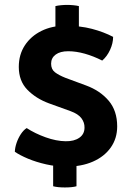

<svg xmlns="http://www.w3.org/2000/svg" viewBox="-20 -720 580 802"><path d="M257 -24Q214.5 -24 172.8 -33.5Q131 -43 97 -57.2Q63 -71.5 42 -86Q42.5 -103 49.2 -123Q56 -143 67.2 -160Q78.5 -177 91.5 -185Q126 -162.5 170.5 -146.5Q215 -130.5 254.5 -130Q289.5 -129.5 311.2 -144.5Q333 -159.5 333 -187Q333.5 -208 320.2 -226Q307 -244 274 -256L184 -288.5Q130 -308.5 94.2 -345.2Q58.5 -382 58.5 -440.5Q58.5 -492 83.8 -530.5Q109 -569 153 -590.8Q197 -612.5 252 -612.5Q314.5 -612.5 364 -599.5Q413.5 -586.5 452.5 -566Q452.5 -539.5 439.8 -511.8Q427 -484 407 -467Q370.5 -485.5 334 -495.8Q297.5 -506 265 -506Q231.5 -506 212.5 -492Q193.5 -478 193.5 -454Q193.5 -430.5 209.5 -418.2Q225.5 -406 253 -395L339.5 -363Q398 -341.5 433.8 -299.5Q469.5 -257.5 469.5 -192Q469.5 -142 442.8 -104Q416 -66 368.2 -45Q320.5 -24 257 -24ZM251 63Q221 63 202 58V-65H299.5V58Q282 63 251 63ZM211.5 -569.5V-694.5Q221.5 -697 234.5 -698.2Q247.5 -699.5 260.5 -699.5Q273 -699.5 286.5 -698.2Q300 -697 309.5 -694.5V-569.5Z"/></svg>

Font: Signika SemiBold
Style: Regular
Weight: 600
Designer: Anna Giedry
Foundry: Anna Giedry
Version: Version 2.001